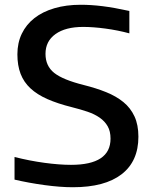

<svg xmlns="http://www.w3.org/2000/svg" viewBox="-20 -774 636 806"><path d="M286 12Q233 12 167 3Q101 -6 41 -20V-115Q104 -99 166.5 -90.5Q229 -82 278 -82Q444 -82 444 -192Q444 -223 432 -244Q420 -265 398.5 -280Q377 -295 347.5 -305Q318 -315 282 -324Q222 -339 179 -358Q136 -377 108 -403Q80 -429 66.5 -464Q53 -499 53 -546Q53 -594 71.5 -632.5Q90 -671 124.5 -698Q159 -725 208.5 -739.5Q258 -754 319 -754Q363 -754 411 -748Q459 -742 523 -728V-634Q475 -647 423 -654Q371 -661 329 -661Q255 -661 213 -631Q171 -601 171 -548Q171 -497 207.5 -468Q244 -439 332 -417Q384 -404 426 -387Q468 -370 498 -345.5Q528 -321 544.5 -285.5Q561 -250 561 -200Q561 -97 490.5 -42.5Q420 12 286 12Z"/></svg>

Font: EncodeSans
Style: Medium
Weight: 500
Designer: Pablo Impallari, Andres Torresi
Foundry: Pablo Impallari, Andres Torresi
Version: Version 1.000; ttfautohint (v1.4.1)